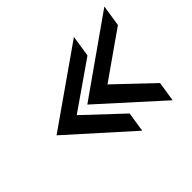

<svg xmlns="http://www.w3.org/2000/svg" viewBox="-115 -692 821 821"><g transform="rotate(-45 295.5 -282.0)"><path d="M57 -282 330 -37 344 -127 179 -282 392 -430 407 -527ZM243 -282 514 -37 528 -127 365 -282 576 -430 591 -527Z"/></g></svg>

Font: Charger Pro
Style: ExBdObl
Weight: 400
Designer: Jasper
Foundry: Cannot Into Space Fonts
Version: Version 1.09